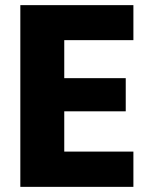

<svg xmlns="http://www.w3.org/2000/svg" viewBox="-20 -727 577 747"><path d="M59.1 0V-707H499V-570.8H230V-422.9H469.2V-293.9H230V-137.2H499V0Z"/></svg>

Font: Biathlonist
Style: Bold
Weight: 700
Designer: Go4gold
Foundry: Go4gold
Version: Version 3.010;FEAKit 1.0